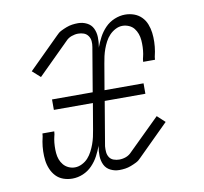

<svg xmlns="http://www.w3.org/2000/svg" viewBox="-66 -609 732 688"><g transform="rotate(-10 300.0 -265.0)"><path d="M144 8Q127 8 111.5 2.5Q96 -3 85 -14.5Q74 -26 67.5 -41.5Q61 -57 59 -73Q57 -89 57.5 -106.5Q58 -124 61 -141Q62 -146 63 -150.5Q64 -155 65 -160Q65 -163 65.5 -165Q66 -167 66 -170H109Q109 -167 108.5 -165Q108 -163 108 -160Q107 -156 106 -151.5Q105 -147 104 -142Q102 -130 101.5 -117.5Q101 -105 102 -92.5Q103 -80 107 -69Q111 -58 118.5 -49Q126 -40 137 -35Q148 -30 160 -30Q173 -30 186 -36.5Q199 -43 208 -53Q217 -63 223.5 -75.5Q230 -88 234.5 -100.5Q239 -113 242 -126Q245 -139 247 -152L263 -246H121V-284H269L296 -444Q298 -455 297 -465.5Q296 -476 290 -484.5Q284 -493 274.5 -496.5Q265 -500 254 -500Q242 -500 229.5 -495.5Q217 -491 208 -481L96 -370L67 -396L179 -507Q187 -516 197 -521Q207 -526 217.5 -530Q228 -534 238.5 -535.5Q249 -537 260 -537Q277 -537 292 -529.5Q307 -522 314 -507.5Q321 -493 321.5 -475.5Q322 -458 319 -441L318 -437Q325 -456 334.5 -474Q344 -492 358.5 -507Q373 -522 392.5 -530Q412 -538 431 -538Q448 -538 463.5 -532.5Q479 -527 490.5 -515.5Q502 -504 508 -488.5Q514 -473 516 -457Q518 -441 517.5 -423.5Q517 -406 514 -389Q513 -384 512 -379.5Q511 -375 510 -370Q510 -367 509.5 -365Q509 -363 509 -360H466Q466 -363 466.5 -365Q467 -367 467 -370Q468 -374 469 -378.5Q470 -383 471 -388Q473 -400 473.5 -412.5Q474 -425 473 -437.5Q472 -450 468 -461Q464 -472 457 -481Q450 -490 438.5 -495Q427 -500 415 -500Q402 -500 389.5 -493.5Q377 -487 367.5 -477Q358 -467 351.5 -454.5Q345 -442 340.5 -429.5Q336 -417 333 -404Q330 -391 328 -378L312 -284H454V-246H306L279 -86Q278 -75 279 -64.5Q280 -54 285.5 -45.5Q291 -37 301 -33.5Q311 -30 321 -30Q334 -30 346 -34.5Q358 -39 367 -49L480 -160L508 -134L396 -23Q388 -14 378 -9Q368 -4 357.5 0Q347 4 336.5 5.5Q326 7 315 7Q298 7 283 -0.5Q268 -8 261 -22.5Q254 -37 253.5 -54.5Q253 -72 256 -89L257 -93Q250 -74 240.5 -56Q231 -38 216.5 -23Q202 -8 183 0Q164 8 144 8Z"/></g></svg>

Font: Iosevka Slab XLtEx
Style: Italic
Weight: 200
Width: 7
Italic angle: -9°
Monospace: yes
Designer: Belleve Invis
Foundry: Belleve Invis
Version: Version 11.1.0; ttfautohint (v1.8.3)